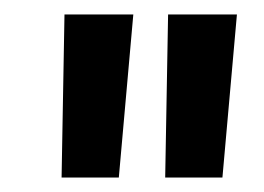

<svg xmlns="http://www.w3.org/2000/svg" viewBox="-20 -736 364 265"><path d="M307 -716 287 -491H208L212 -716ZM164 -716 144 -491H65L69 -716Z"/></svg>

Font: Lora
Style: Bold Italic
Weight: 700
Italic angle: -3°
Designer: Olga Karpushina, Alexei Vanyashin (Cyrillic)
Foundry: Cyreal
Version: Version 3.004